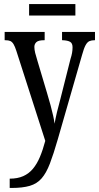

<svg xmlns="http://www.w3.org/2000/svg" viewBox="-20 -694 490 950"><path d="M28 190Q67 190 95 177.5Q123 165 143 141Q163 117 177.5 82.5Q192 48 204 3L61 -442Q54 -464 47 -475.5Q40 -487 31 -491Q22 -495 6 -495H3V-536H201V-495H198Q170 -495 160 -485.5Q150 -476 150 -462Q150 -449 154 -432.5Q158 -416 165 -394L213 -233Q223 -200 230.5 -172Q238 -144 243 -121.5Q248 -99 250 -82Q255 -110 262 -139.5Q269 -169 279 -205L329 -403Q334 -418 336.5 -432Q339 -446 339 -460Q339 -480 327 -487Q315 -494 290 -495H287V-536H450V-495H448Q433 -495 422.5 -490.5Q412 -486 403.5 -470.5Q395 -455 386 -422L266 -5Q245 68 227 115Q209 162 186 188.5Q163 215 127.5 225.5Q92 236 37 236H28ZM124 -617V-674H353V-617Z"/></svg>

Font: Noto Serif ExtraCondensed
Style: Regular
Weight: 400
Width: 2
Designer: Monotype Design Team
Foundry: Monotype Imaging Inc.
Version: Version 2.013